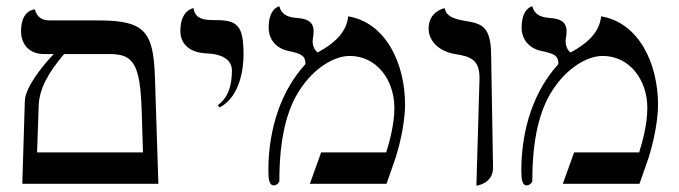

<svg xmlns="http://www.w3.org/2000/svg" viewBox="-20 -585 2162 611"><path d="M184 -413H330C406 -413 426 -379 431 -231L435 -100H98L103 -246C104 -300 132 -352 184 -413ZM51 0H484L473 -341C468 -485 440 -520 294 -520H138C112 -520 97 -532 91 -555C91 -555 47 -555 47 -486C47 -445 72 -413 120 -413H151C110 -370 60 -305 59 -263Z M679 -243C745 -278 755 -369 755 -411C755 -502 737 -521 667 -521C636 -521 601 -521 596 -559C596 -559 554 -554 554 -487C554 -443 585 -417 639 -415C688 -413 718 -394 718 -361C718 -315 708 -276 673 -250Z M1088 -533C1083 -483 1046 -448 991 -418C981 -424 975 -440 975 -453C975 -466 978 -468 978 -485C978 -522 948 -526 923 -528C903 -530 877 -534 869 -565C869 -565 835 -560 835 -497C835 -462 856 -432 897 -423C941 -414 952 -407 952 -381C876 -298 834 -178 834 -42C834 -14 837 5 851 5C860 5 869 -4 869 -9C869 -143 892 -237 936 -302C979 -367 1042 -407 1093 -407C1177 -407 1235 -333 1235 -241C1235 -191 1220 -135 1209 -100H1002L966 0H1210L1239 -83C1246 -104 1269 -185 1269 -252C1269 -383 1208 -513 1088 -533Z M1496 6C1496 6 1549 0 1549 -51L1543 -406C1543 -504 1512 -510 1457 -519C1436 -523 1400 -529 1395 -559C1395 -559 1344 -550 1344 -494C1344 -453 1379 -421 1428 -413C1481 -405 1506 -393 1506 -336Z M1893 -533C1888 -483 1851 -448 1796 -418C1786 -424 1780 -440 1780 -453C1780 -466 1783 -468 1783 -485C1783 -522 1753 -526 1728 -528C1708 -530 1682 -534 1674 -565C1674 -565 1640 -560 1640 -497C1640 -462 1661 -432 1702 -423C1746 -414 1757 -407 1757 -381C1681 -298 1639 -178 1639 -42C1639 -14 1642 5 1656 5C1665 5 1674 -4 1674 -9C1674 -143 1697 -237 1741 -302C1784 -367 1847 -407 1898 -407C1982 -407 2040 -333 2040 -241C2040 -191 2025 -135 2014 -100H1807L1771 0H2015L2044 -83C2051 -104 2074 -185 2074 -252C2074 -383 2013 -513 1893 -533Z"/></svg>

Font: Libertinus Math
Style: Regular
Weight: 400
Designer: Philipp H. Poll
Foundry: Khaled Hosny
Version: Version 6.2